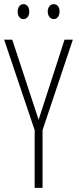

<svg xmlns="http://www.w3.org/2000/svg" viewBox="-20 -905 371 925"><path d="M65 -849C65 -828 76 -813 93 -813C109 -813 121 -827 121 -849C121 -871 109 -885 93 -885C76 -885 65 -869 65 -849ZM210 -850C210 -828 222 -813 239 -813C256 -813 267 -828 267 -850C267 -872 255 -885 239 -885C222 -885 210 -870 210 -850ZM166 -328 39 -714H0L147 -278V0H185V-278L331 -714H291Z"/></svg>

Font: Noto Sans Thai Looped ExtraCondensed ExtraLight
Style: Regular
Weight: 200
Width: 2
Designer: Sasikarn Vongin, Ben Mitchell
Foundry: The Fontpad Ltd
Version: Version 1.001